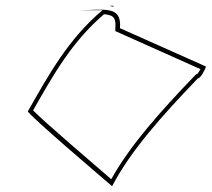

<svg xmlns="http://www.w3.org/2000/svg" viewBox="-20 -655 729 661"><path d="M76 -272C74 -262 366 -14 366 -14C429 -135 537 -256 661 -385C671 -385 688 -419 689 -426L393 -558C400 -638 337 -620 256 -620H333C214 -520 147 -396 76 -272ZM94 -275C162 -395 227 -511 338 -606C343 -606 348 -605 352 -604C371 -600 380 -592 377 -557V-548L670 -417C666 -409 661 -403 659 -400H656L650 -394C532 -271 428 -155 363 -38C311 -83 128 -239 94 -275ZM356 -635 369 -632 372 -635Z"/></svg>

Font: Ampere
Style: OuLnIta
Weight: 400
Version: Version 1